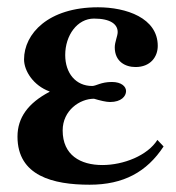

<svg xmlns="http://www.w3.org/2000/svg" viewBox="-20 -493 484 527"><path d="M412 -109C385 -66 319 -40 261 -40C201 -40 152 -67 152 -135C152 -190 199 -222 238 -222C255 -217 271 -213 282 -213C313 -213 326 -229 326 -243C326 -255 314 -268 287 -268C257 -268 244 -257 233 -257C188 -257 159 -292 159 -342C159 -396 192 -442 238 -442C284 -442 303 -426 303 -405C303 -394 295 -378 295 -363C295 -324 324 -309 352 -309C393 -309 413 -337 413 -367C413 -444 326 -473 249 -473C112 -473 46 -400 46 -330C46 -298 72 -258 116 -242V-241C57 -210 28 -170 28 -118C28 -10 126 14 226 14C319 14 383 -21 429 -91Z"/></svg>

Font: XITS
Style: Bold
Weight: 700
Designer: MicroPress Inc., with final additions and corrections provided by Coen Hoffman, Elsevier (retired)
Version: Version 1.107